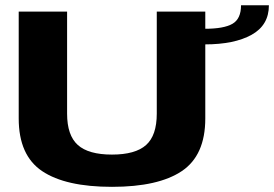

<svg xmlns="http://www.w3.org/2000/svg" viewBox="-20 -720 1062 744"><path d="M414 4Q234 4 143.2 -57Q52.5 -118 52.5 -261V-675H240V-279.5Q240 -195.5 281.5 -158.2Q323 -121 413.8 -121Q504.5 -121 546 -158Q587.5 -195 587.5 -279.5V-675H775.5V-261Q775.5 -118 684.5 -57Q593.5 4 414 4ZM774 -608.5Q847.5 -608.5 880.8 -627.8Q914 -647 914 -699.5H1022Q1022 -622.5 955 -585.2Q888 -548 774 -548Z"/></svg>

Font: Anybody ExtraExpanded Regular
Style: Bold
Weight: 700
Width: 8
Designer: Tyler Finck
Foundry: Etcetera Type Company
Version: Version 1.010; ttfautohint (v1.8.3) -l 8 -r 50 -G 200 -x 14 